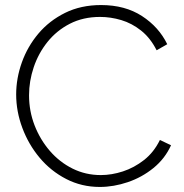

<svg xmlns="http://www.w3.org/2000/svg" viewBox="-20 -734 730 760"><path d="M44 -360Q44 -424 66.5 -487Q89 -550 132 -601Q175 -652 237.5 -683Q300 -714 380 -714Q475 -714 542 -670.5Q609 -627 642 -559L600 -535Q575 -584 538.5 -613Q502 -642 460 -654.5Q418 -667 376 -667Q309 -667 256.5 -640Q204 -613 168 -568Q132 -523 113.5 -468Q95 -413 95 -357Q95 -294 117 -237.5Q139 -181 177.5 -136.5Q216 -92 267.5 -66.5Q319 -41 379 -41Q422 -41 466.5 -55.5Q511 -70 550 -100.5Q589 -131 613 -180L657 -159Q633 -106 587.5 -69Q542 -32 486 -13Q430 6 375 6Q303 6 242 -25.5Q181 -57 137 -109.5Q93 -162 68.5 -227.5Q44 -293 44 -360Z"/></svg>

Font: Raleway Light
Style: Regular
Weight: 300
Designer: Matt McInerney, Pablo Impallari, Rodrigo Fuenzalida
Foundry: Matt McInerney, Pablo Impallari, Rodrigo Fuenzalida
Version: Version 4.026